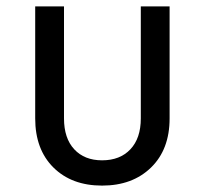

<svg xmlns="http://www.w3.org/2000/svg" viewBox="-20 -570 640 600"><path d="M299 10Q204 10 147 -46.5Q90 -103 90 -200V-550H180V-200Q180 -138 212 -103.5Q244 -69 299 -69Q355 -69 387.5 -103.5Q420 -138 420 -200V-550H510V-200Q510 -103 452 -46.5Q394 10 299 10Z"/></svg>

Font: NKDuy Mono
Style: Regular
Weight: 400
Monospace: yes
Designer: NKDuy
Foundry: NKDuy
Version: Version 2.251; ttfautohint (v1.8.4.7-5d5b)